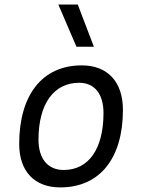

<svg xmlns="http://www.w3.org/2000/svg" viewBox="-20 -815 626 845"><path d="M245.1 9.8C418.5 9.8 521 -117.2 521 -331.5C521 -455.1 453.6 -527.3 339.8 -527.3C167 -527.3 64.5 -398.4 64.5 -181.2C64.5 -61 131.8 9.8 245.1 9.8ZM260.3 -66.9C190.9 -66.9 149.4 -116.2 149.4 -200.2C149.4 -357.4 216.3 -450.7 328.6 -450.7C396.5 -450.7 435.5 -400.9 435.5 -317.4C435.5 -159.7 370.1 -66.9 260.3 -66.9ZM316.4 -609.4H393.1L322.3 -794.9H236.8Z"/></svg>

Font: Cascadia Mono NF SemiLight
Style: Italic
Weight: 350
Italic angle: -10°
Monospace: yes
Designer: Aaron Bell
Foundry: Saja Typeworks
Version: Version 2404.023